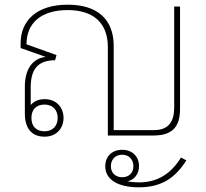

<svg xmlns="http://www.w3.org/2000/svg" viewBox="-20 -578 880 819"><path d="M170 5C222 5 251 -32 251 -75C251 -118 222 -155 171 -155C143 -155 124 -145 111 -130V-205C111 -276 136 -321 215 -321L221 -343L93 -389C93 -478 153 -535 269 -535C375 -535 440 -483 440 -377V0H635C720 0 748 -42 748 -114V-550H723V-119C723 -58 698 -23 637 -23H465V-382C465 -497 394 -558 269 -558C133 -558 68 -487 68 -394V-373L173 -336V-335C117 -328 86 -280 86 -209V-94C86 -33 113 5 170 5ZM170 -18C133 -18 114 -41 114 -75C114 -109 133 -132 170 -132C205 -132 226 -109 226 -75C226 -41 205 -18 170 -18ZM573 221C670 221 728 180 775 106L752 94C709 164 651 200 573 200C558 200 540 199 523 195C552 191 573 164 573 131C573 89 544 61 501 61C458 61 429 89 429 131C429 188 482 221 573 221ZM501 178C472 178 453 159 453 131C453 102 472 82 501 82C530 82 549 102 549 131C549 159 531 178 501 178Z"/></svg>

Font: Noto Sans Thai Looped Thin
Style: Regular
Weight: 100
Designer: Sasikarn Vongin, Ben Mitchell
Foundry: The Fontpad Ltd
Version: Version 1.001